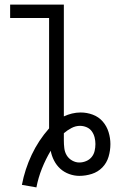

<svg xmlns="http://www.w3.org/2000/svg" viewBox="-20 -755 499 833"><path d="M138 58 75 47Q88 -21 117.5 -83.5Q147 -146 193 -198V-677H24V-735H257V-250Q274 -258 292.5 -262.5Q311 -267 330 -267Q357 -267 382.5 -257.5Q408 -248 425.5 -228Q443 -208 451 -182Q459 -156 459 -130Q459 -102 451 -75Q443 -48 424 -28.5Q405 -9 378.5 -0.5Q352 8 324 8Q302 8 280 0Q258 -8 241.5 -23Q225 -38 214.5 -58.5Q204 -79 200 -101Q178 -64 162 -24Q146 16 138 58ZM324 -50Q339 -50 353.5 -56Q368 -62 377.5 -73.5Q387 -85 390.5 -100Q394 -115 394 -130Q394 -144 390.5 -158.5Q387 -173 378.5 -185Q370 -197 356 -203Q342 -209 327 -209Q308 -209 290 -199.5Q272 -190 257 -177V-145Q257 -129 259 -112Q261 -95 269.5 -81Q278 -67 293 -58.5Q308 -50 324 -50Z"/></svg>

Font: Iosevka Etoile Light
Style: Regular
Weight: 300
Designer: Belleve Invis
Foundry: Belleve Invis
Version: Version 25.0.1; ttfautohint (v1.8.4)